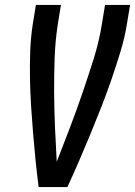

<svg xmlns="http://www.w3.org/2000/svg" viewBox="-20 -755 545 775"><path d="M252 0H136Q129 -54 123.5 -108.5Q118 -163 113.5 -217.5Q109 -272 105.5 -327Q102 -382 101 -437.5Q100 -493 102 -549Q104 -605 113 -662L125 -735H226L214 -662Q203 -591 200.5 -520.5Q198 -450 198.5 -380Q199 -310 202 -240.5Q205 -171 209 -102Q236 -171 262.5 -240.5Q289 -310 313 -380Q337 -450 359 -520.5Q381 -591 392 -662L404 -735H505L493 -662Q484 -605 467 -549Q450 -493 431 -437.5Q412 -382 390.5 -327Q369 -272 346.5 -217.5Q324 -163 300.5 -108.5Q277 -54 252 0Z"/></svg>

Font: Iosevka Term Curly Semibold
Style: Italic
Weight: 600
Italic angle: -9°
Designer: Belleve Invis
Foundry: Belleve Invis
Version: Version 32.3.0